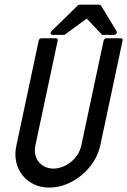

<svg xmlns="http://www.w3.org/2000/svg" viewBox="-20 -806 553 835"><path d="M505.4 -639.6Q509.3 -639.6 511.7 -636.7Q514.2 -633.8 513.2 -629.9L416 -172.9Q407.7 -134.8 386 -101.6Q364.3 -68.4 334 -43.5Q303.7 -18.6 267.6 -4.4Q231.4 9.8 194.8 9.8Q157.2 9.8 127.2 -4.6Q97.2 -19 77.6 -43.9Q58.1 -68.8 50.5 -102.1Q43 -135.3 51.3 -172.9L148.4 -629.9Q149.4 -633.8 152.8 -636.7Q156.2 -639.6 160.2 -639.6H223.1Q227.1 -639.6 229.5 -636.7Q231.9 -633.8 231 -629.9L133.8 -172.9Q129.4 -152.3 133.5 -134Q137.7 -115.7 148.2 -102.3Q158.7 -88.9 175.3 -80.8Q191.9 -72.8 212.4 -72.8Q232.9 -72.8 252.9 -80.8Q272.9 -88.9 289.3 -102.3Q305.7 -115.7 317.4 -134Q329.1 -152.3 333.5 -172.9L430.7 -629.9Q431.6 -633.8 435.1 -636.7Q438.5 -639.6 442.4 -639.6ZM419.4 -781.7 486.8 -670.4Q489.7 -665 486.3 -659.7Q482.9 -654.3 476.1 -654.3H424.3L357.4 -725.1Q332.5 -707.5 308.3 -689.5Q284.2 -671.4 260.3 -654.3H208.5Q201.7 -654.3 200.2 -659.7Q198.7 -665 204.1 -670.4L317.9 -782.2Q319.3 -783.2 322.3 -784.4Q325.2 -785.6 326.7 -785.6H412.6Z"/></svg>

Font: Fibel Nord
Style: Bold Italic
Weight: 700
Designer: Peter Wiegel
Foundry: Peter Wioegel
Version: Version 000.000